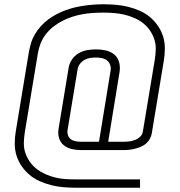

<svg xmlns="http://www.w3.org/2000/svg" viewBox="-20 -789 840 898"><path d="M635 89H336Q306 89 276.5 86.5Q247 84 219.5 77Q192 70 166 58.5Q140 47 119 29.5Q98 12 82 -11Q66 -34 57.5 -60.5Q49 -87 49 -117Q49 -147 54 -176L115 -545Q119 -567 125.5 -588.5Q132 -610 144 -630Q156 -650 172 -667.5Q188 -685 207 -699Q226 -713 246.5 -723.5Q267 -734 289 -742Q311 -750 333 -755Q355 -760 377 -763Q399 -766 420.5 -767.5Q442 -769 464 -769Q494 -769 523 -766.5Q552 -764 580 -757Q608 -750 634 -738.5Q660 -727 681 -709.5Q702 -692 718 -669Q734 -646 742.5 -619.5Q751 -593 751 -563Q751 -533 746 -504L690 -166Q688 -153 681 -140Q674 -127 663 -117.5Q652 -108 638.5 -102.5Q625 -97 611.5 -93.5Q598 -90 584 -88.5Q570 -87 557 -87H358Q336 -87 315 -92Q294 -97 278 -110Q262 -123 256 -144Q250 -165 254 -187L301 -472Q304 -492 316.5 -510.5Q329 -529 348 -540Q367 -551 388 -554.5Q409 -558 429 -558Q453 -558 475.5 -553Q498 -548 515 -533.5Q532 -519 537.5 -496.5Q543 -474 539 -451L486 -126H557Q571 -126 584 -127.5Q597 -129 610.5 -134Q624 -139 635 -149Q646 -159 648 -173L704 -510Q708 -535 708.5 -560Q709 -585 701 -607.5Q693 -630 679.5 -649Q666 -668 647.5 -682Q629 -696 607 -705.5Q585 -715 561.5 -720.5Q538 -726 513.5 -728Q489 -730 464 -730Q440 -730 416 -728.5Q392 -727 368.5 -723Q345 -719 321 -711.5Q297 -704 274 -692.5Q251 -681 230.5 -665Q210 -649 194.5 -629Q179 -609 170 -586Q161 -563 157 -539L96 -170Q92 -145 91.5 -120Q91 -95 99 -72.5Q107 -50 120.5 -31Q134 -12 152.5 2Q171 16 192.5 25.5Q214 35 237.5 41Q261 47 285.5 48.5Q310 50 336 50H635ZM443 -126 497 -457Q500 -471 495.5 -484.5Q491 -498 481 -506Q471 -514 457 -517Q443 -520 429 -520Q416 -520 402 -518Q388 -516 375.5 -509Q363 -502 354 -490.5Q345 -479 343 -465L296 -181Q294 -168 298 -156.5Q302 -145 311 -138Q320 -131 333 -128.5Q346 -126 359 -126Z"/></svg>

Font: Iosevka Aile XLt Obl
Style: Regular
Weight: 200
Italic angle: -9°
Designer: Belleve Invis
Foundry: Belleve Invis
Version: Version 31.1.0; ttfautohint (v1.8.4)